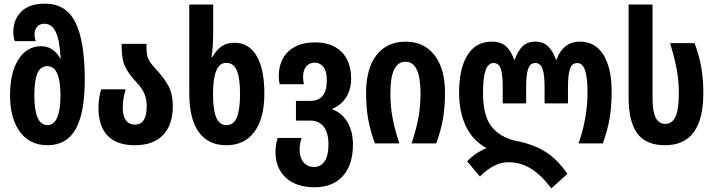

<svg xmlns="http://www.w3.org/2000/svg" viewBox="-20 -785 3907 1051"><path d="M35 -262Q35 -388 81 -460Q127 -532 206 -532Q240 -532 266.5 -514Q293 -496 310 -464H312Q307 -564 285.5 -609.5Q264 -655 223 -655Q197 -655 183 -638.5Q169 -622 169 -595Q169 -578 176 -560H61Q53 -582 53 -609Q53 -678 96.5 -721.5Q140 -765 226 -765Q342 -765 393 -662Q444 -559 444 -350Q444 -166 394 -78Q344 10 240 10Q143 10 89 -63.5Q35 -137 35 -262ZM311 -263Q311 -423 239 -423Q202 -423 185 -384Q168 -345 168 -262Q168 -100 240 -100Q275 -100 293 -141.5Q311 -183 311 -263Z M519 -192Q519 -251 534 -296H668Q652 -246 652 -193Q652 -150 669.5 -126.5Q687 -103 719 -103Q783 -103 783 -204Q783 -242 770.5 -271.5Q758 -301 731 -330Q684 -380 665 -420Q646 -460 646 -525V-545H782V-525Q782 -486 791 -464.5Q800 -443 825 -416Q878 -360 902 -314.5Q926 -269 926 -204Q926 -101 872 -45.5Q818 10 719 10Q618 10 568.5 -43Q519 -96 519 -192Z M1016 -275V-760H1147V-614Q1147 -535 1138 -473H1143Q1164 -511 1192.5 -531Q1221 -551 1263 -551Q1342 -551 1384.5 -479.5Q1427 -408 1427 -272Q1427 -138 1373 -64Q1319 10 1219 10Q1120 10 1068 -62Q1016 -134 1016 -275ZM1294 -272Q1294 -358 1276 -399.5Q1258 -441 1219 -441Q1182 -441 1164 -398.5Q1146 -356 1146 -269Q1146 -182 1164 -141Q1182 -100 1220 -100Q1259 -100 1276.5 -142.5Q1294 -185 1294 -272Z M1488 47Q1488 5 1500 -30H1631Q1620 3 1620 36Q1621 80 1642.5 104.5Q1664 129 1699 129Q1736 129 1757 98Q1778 67 1778 5Q1778 -58 1752 -91.5Q1726 -125 1676 -125H1600V-233H1680Q1769 -233 1769 -346Q1769 -395 1750.5 -418.5Q1732 -442 1703 -442Q1674 -442 1656.5 -421.5Q1639 -401 1639 -364Q1639 -341 1644 -324H1511Q1506 -342 1506 -366Q1506 -454 1558.5 -503.5Q1611 -553 1705 -553Q1797 -553 1849.5 -501Q1902 -449 1902 -355Q1902 -294 1874 -251Q1846 -208 1796 -188Q1851 -168 1881.5 -117Q1912 -66 1912 6Q1912 117 1857 178.5Q1802 240 1701 240Q1602 240 1545 188Q1488 136 1488 47Z M1984 -276Q1984 -410 2041 -483.5Q2098 -557 2201 -557Q2301 -557 2358.5 -483Q2416 -409 2416 -276Q2416 -199 2405 -135.5Q2394 -72 2368 0H2233Q2258 -75 2270 -139Q2282 -203 2282 -272Q2282 -447 2200 -447Q2158 -447 2137.5 -404.5Q2117 -362 2117 -272Q2117 -203 2129 -139Q2141 -75 2166 0H2032Q2006 -72 1995 -135.5Q1984 -199 1984 -276Z M2762 103Q2685 103 2607 181L2537 98Q2582 51 2643 26Q2566 -17 2529.5 -95.5Q2493 -174 2493 -278Q2493 -410 2539 -483.5Q2585 -557 2671 -557Q2722 -557 2750 -531.5Q2778 -506 2794 -459H2798Q2814 -505 2840 -531Q2866 -557 2910 -557Q2954 -557 2980.5 -531Q3007 -505 3023 -459H3027Q3042 -504 3074 -530.5Q3106 -557 3155 -557Q3239 -557 3283.5 -484.5Q3328 -412 3328 -285Q3328 -203 3317.5 -139.5Q3307 -76 3280 0H3147Q3196 -139 3196 -279Q3196 -361 3182.5 -400.5Q3169 -440 3140 -440Q3112 -440 3100.5 -409Q3089 -378 3089 -305V-219H2961V-305Q2961 -378 2949.5 -409Q2938 -440 2910 -440Q2883 -440 2871.5 -409Q2860 -378 2860 -305V-219H2732V-305Q2732 -378 2721 -409Q2710 -440 2682 -440Q2652 -440 2638 -400Q2624 -360 2624 -275Q2624 -154 2669 -94.5Q2714 -35 2803 -14Q2896 3 2963.5 44.5Q3031 86 3086 167L2998 246Q2944 174 2887 138.5Q2830 103 2762 103Z M3421 -251V-760H3552V-246Q3552 -176 3569 -141.5Q3586 -107 3622 -107Q3660 -107 3678 -147Q3696 -187 3696 -275Q3696 -343 3684 -406.5Q3672 -470 3648 -549H3782Q3808 -479 3819 -415Q3830 -351 3830 -275Q3830 10 3620 10Q3516 10 3468.5 -54.5Q3421 -119 3421 -251Z"/></svg>

Font: Noto Sans Georgian Bold Cond
Style: Regular
Weight: 700
Width: 3
Designer: Monotype Design team
Foundry: Monotype Imaging Inc.
Version: Version 1.000